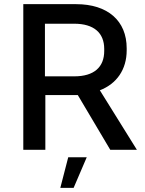

<svg xmlns="http://www.w3.org/2000/svg" viewBox="-20 -720 696 923"><path d="M92 0H198V-263H354L510 0H638L460 -286C541 -317 589 -386 589 -478V-488C589 -620 498 -700 346 -700H92ZM196 -353V-606H337C431 -606 481 -562 481 -485V-475C481 -398 433 -353 337 -353ZM270 183H334L397 36H308Z"/></svg>

Font: Fixel Display Medium
Style: Regular
Weight: 500
Designer: AlfaBravo + MacPaw
Foundry: Kyrylo Tkachov, Marchela Mozhyna, Serhii Makarenko, Maria Weinstein, Zakhar Kryvoshyya
Version: Version 1.211